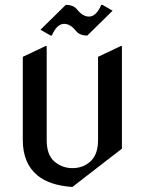

<svg xmlns="http://www.w3.org/2000/svg" viewBox="-20 -745 592 785"><path d="M275.9 19.5Q183.6 13.2 133.8 -27.3Q73.2 -76.7 73.2 -172.4V-512.7L166 -556.6H170.9V-172.4Q170.9 -111.3 202.6 -84.5Q234.4 -57.6 275.9 -57.6Q321.8 -57.6 352.1 -87.4Q380.9 -115.7 380.9 -172.4V-512.7L473.6 -556.6H478.5V-137.2ZM187 -599.6 145.5 -623.5 249 -725.1Q280.3 -725.1 295.4 -706.1Q318.4 -677.2 343.8 -677.2Q373.5 -677.2 394 -725.1H398.9L440.4 -701.2L336.9 -599.6Q305.7 -599.6 290.5 -618.7Q267.6 -647.5 242.2 -647.5Q212.4 -647.5 191.9 -599.6Z"/></svg>

Font: Nova Cut
Style: Book
Weight: 400
Version: Version 2.000